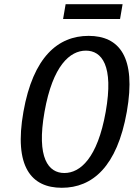

<svg xmlns="http://www.w3.org/2000/svg" viewBox="-20 -880 640 910"><path d="M191 -350C230 -570 312 -640 387 -640C462 -640 520 -570 481 -350C442 -130 360 -60 285 -60C210 -60 152 -130 191 -350ZM581 -350C627 -610 545 -710 400 -710C255 -710 137 -610 91 -350C45 -90 128 10 273 10C418 10 535 -90 581 -350ZM291 -860 279 -790H549L561 -860Z"/></svg>

Font: Scada
Style: Italic
Weight: 400
Designer: Jovanny Lemonad
Foundry: Jovanny Lemonad
Version: Version 3.005